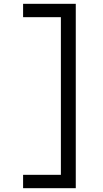

<svg xmlns="http://www.w3.org/2000/svg" viewBox="-20 -843 540 1006"><path d="M101 143V73H299V-753H101V-823H377V143Z"/></svg>

Font: Iosevka www.saffi
Style: Regular
Weight: 400
Monospace: yes
Designer: Belleve Invis
Foundry: Belleve Invis
Version: Version 22.0.2; ttfautohint (v1.8.3)